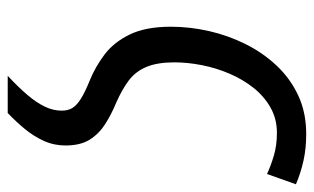

<svg xmlns="http://www.w3.org/2000/svg" viewBox="-174 -412 794 485"><g transform="rotate(90 222.5 -169.0)"><path d="M171 208Q200 181 219.5 158Q239 135 249 114Q259 93 259 72Q259 56 252.5 45Q246 34 229.5 23.5Q213 13 181 0Q149 -13 118 -36Q87 -59 67 -99.5Q47 -140 47 -204Q47 -252 58 -300.5Q69 -349 91 -393Q113 -437 145.5 -471.5Q178 -506 221 -526Q264 -546 318 -546Q355 -546 386 -539Q417 -532 445 -520L419 -447Q400 -456 373.5 -464Q347 -472 315 -472Q280 -472 251.5 -456Q223 -440 201.5 -413Q180 -386 165.5 -352Q151 -318 144 -282Q137 -246 137 -213Q137 -170 148.5 -142.5Q160 -115 182.5 -98Q205 -81 239 -66Q268 -54 292.5 -38.5Q317 -23 332 0.5Q347 24 347 62Q347 91 335.5 116.5Q324 142 305.5 164.5Q287 187 265 208Z"/></g></svg>

Font: Noto Sans Display
Style: Italic
Weight: 400
Italic angle: -12°
Designer: Monotype Design Team
Foundry: Monotype Imaging Inc.
Version: Version 2.003